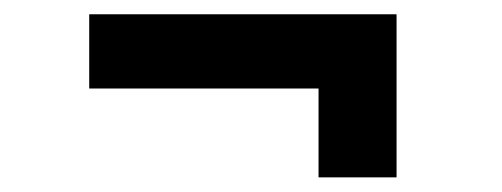

<svg xmlns="http://www.w3.org/2000/svg" viewBox="-20 -396 704 269"><path d="M426.3 -147.5V-272H105V-376H535.6V-147.5Z"/></svg>

Font: Inter 20pt SemiBold
Style: Regular
Weight: 600
Version: Version 4.001;git-66647c0bb